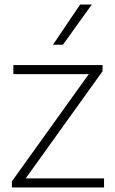

<svg xmlns="http://www.w3.org/2000/svg" viewBox="-20 -828 510 848"><path d="M93.5 -40H439.5V0H32.5V-27L372 -500.5H39V-540.5H433V-513.5ZM214 -630.5 334 -808H385.5L258 -630.5Z"/></svg>

Font: Encode Sans Semi Expanded ExLight
Style: Regular
Weight: 275
Width: 6
Designer: Multiple Designers
Foundry: Impallari Type
Version: Version 2.000